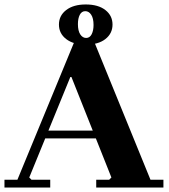

<svg xmlns="http://www.w3.org/2000/svg" viewBox="-20 -840 757 860"><path d="M0 0V-35H58L320 -670H395L654 -35H712V0H411V-35H469L479 -45L300 -495H295L111 -45L121 -35H205V0ZM169 -220V-255H495V-220ZM364 -640Q309 -640 276.5 -665Q244 -690 244 -730Q244 -770 276.5 -795Q309 -820 364 -820Q420 -820 452 -795Q484 -770 484 -730Q484 -690 452 -665Q420 -640 364 -640ZM366 -670Q382 -670 390.5 -686.5Q399 -703 399 -728Q399 -758 388.5 -774Q378 -790 362 -790Q346 -790 337.5 -774Q329 -758 329 -732Q329 -702 339.5 -686Q350 -670 366 -670Z"/></svg>

Font: Brygada 1918
Style: Bold
Weight: 700
Designer: Mateusz Machalski | Borys Kosmynka | Przemek Hoffer
Foundry: NIEPODLEGLA 2018
Version: Version 3.006